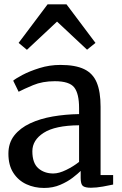

<svg xmlns="http://www.w3.org/2000/svg" viewBox="-20 -872 573 902"><path d="M19.5 -150Q19.5 -200.5 47 -235.5Q74.5 -270.5 121.5 -292.5Q168.5 -314.5 228 -324.8Q287.5 -335 351.5 -336V-364.5Q351.5 -432 328.8 -461.2Q306 -490.5 237.5 -490.5Q179.5 -490.5 135.5 -472Q91.5 -453.5 67.5 -441L42 -493Q52 -502 85.2 -519.8Q118.5 -537.5 165.5 -552.2Q212.5 -567 264 -567Q334 -567 375.2 -547.2Q416.5 -527.5 434.5 -484.2Q452.5 -441 452.5 -370.5V-49.5H511.5V-5Q494.5 -1 463.2 4.5Q432 10 407 10Q380.5 10 369.8 2Q359 -6 359 -36V-69Q346.5 -56.5 322 -37.5Q297.5 -18.5 263.2 -3.8Q229 11 187 11Q142 11 104 -6.5Q66 -24 42.8 -59.8Q19.5 -95.5 19.5 -150ZM230.5 -57Q257 -57 291.2 -73.8Q325.5 -90.5 351.5 -111.5V-283.5Q239 -282.5 185.5 -248.2Q132 -214 132 -161.5Q132 -106 160 -81.5Q188 -57 230.5 -57ZM203.5 -851.5H292.5L428.5 -670.5L389 -638.5L248 -770.5L106.5 -638L67.5 -670.5Z"/></svg>

Font: Merriweather
Style: Regular
Weight: 400
Designer: Eben Sorkin
Foundry: Eben Sorkin
Version: Version 2.100; ttfautohint (v1.7.19-72a1) -l 8 -r 50 -G 200 